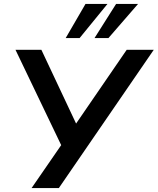

<svg xmlns="http://www.w3.org/2000/svg" viewBox="-20 -959 804 979"><path d="M141 0 292 -219 59 -705H191L368 -329L626 -705H764L280 0ZM315 -765 416 -939H528L386 -765ZM462 -765 572 -939H684L533 -765Z"/></svg>

Font: Mulish
Style: Bold Italic
Weight: 700
Italic angle: -9°
Designer: Vernon Adams
Foundry: Vernon Adams
Version: Version 3.603; ttfautohint (v1.8.3)